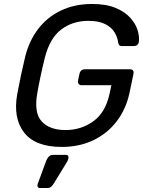

<svg xmlns="http://www.w3.org/2000/svg" viewBox="-20 -730 721 967"><path d="M291 10Q157 10 101 -63Q45 -136 67 -257Q75 -301 85.5 -350.5Q96 -400 107 -445Q127 -525 172.5 -584.5Q218 -644 287 -677Q356 -710 444 -710Q515 -710 562.5 -690Q610 -670 637 -639.5Q664 -609 673.5 -576.5Q683 -544 679 -518Q675 -498 653 -498H594Q585 -498 581 -502Q577 -506 575 -516Q572 -542 557 -567Q542 -592 510 -608.5Q478 -625 425 -625Q346 -625 288.5 -581.5Q231 -538 206 -440Q184 -352 168 -262Q150 -162 190 -118.5Q230 -75 310 -75Q389 -75 450.5 -119.5Q512 -164 532 -259L541 -301H391Q381 -301 376 -307.5Q371 -314 373 -325L380 -357Q385 -381 408 -381H634Q657 -381 652 -357L632 -261Q614 -179 567 -118Q520 -57 449.5 -23.5Q379 10 291 10ZM181 217Q173 217 170 211Q167 205 170 196L213 79Q218 67 226 58.5Q234 50 248 50H313Q320 50 323 55Q326 60 325 66Q323 74 319 83L251 194Q245 204 237.5 210.5Q230 217 218 217Z"/></svg>

Font: Lubike
Style: Italic
Weight: 400
Italic angle: -12°
Foundry: Honoka55
Version: Version 1.000;July 22, 2022;FontCreator 14.0.0.2862 64-bit